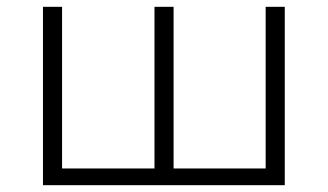

<svg xmlns="http://www.w3.org/2000/svg" viewBox="-20 -543 961 563"><path d="M162 -49H433V-523H489V-49H759V-523H815V0H106V-523H162Z"/></svg>

Font: Montserrat-Alt1 Light
Style: Regular
Weight: 300
Designer: Differentunic
Foundry: Differentunic
Version: Version 7.222